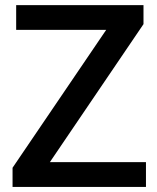

<svg xmlns="http://www.w3.org/2000/svg" viewBox="-20 -734 618 754"><path d="M553.2 0H29.3V-75.2L397 -616.7H43.5V-713.9H543.5V-639.2L175.8 -97.2H553.2Z"/></svg>

Font: Viking Open Sans Light
Style: Bold
Weight: 600
Foundry: Ascender Corporation
Version: Version 2.001